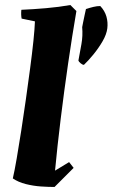

<svg xmlns="http://www.w3.org/2000/svg" viewBox="-20 -732 448 764"><path d="M197 12Q173 12 143 10Q113 8 83 0.5Q53 -7 31 -22Q38 -52 46.5 -101.5Q55 -151 64.5 -212Q74 -273 83 -337Q92 -401 100 -461Q108 -521 113 -569.5Q118 -618 119 -647L66 -658Q63 -675 65 -693Q112 -695 163.5 -699.5Q215 -704 260 -712L284 -688Q267 -589 251 -479Q235 -369 221.5 -259Q208 -149 199 -53L255 -87L273 -64ZM307 -624Q308 -629 311 -644.5Q314 -660 317.5 -675.5Q321 -691 322 -696Q337 -701 351.5 -704.5Q366 -708 379 -708Q397 -689 403.5 -666Q410 -643 407 -619Q404 -595 388 -567.5Q372 -540 351.5 -515Q331 -490 314 -474Q308 -474 300.5 -480.5Q293 -487 292 -491Q298 -523 304 -556.5Q310 -590 307 -624Z"/></svg>

Font: Labrada ExtraBold
Style: Italic
Weight: 800
Italic angle: -7°
Designer: Mercedes Jáuregui
Foundry: Omnibus-Type Team
Version: Version 1.000; ttfautohint (v1.8.4.7-5d5b)